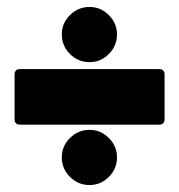

<svg xmlns="http://www.w3.org/2000/svg" viewBox="-20 -581 516 553"><path d="M158 -482Q158 -514 181.5 -537.5Q205 -561 238 -561Q270 -561 293.5 -537.5Q317 -514 317 -482Q317 -449 293.5 -425.5Q270 -402 238 -402Q205 -402 181.5 -425.5Q158 -449 158 -482ZM454 -367V-237Q454 -230 450 -226Q446 -222 439 -222H37Q30 -222 26 -226Q22 -230 22 -237V-367Q22 -374 26 -378Q30 -382 37 -382H439Q446 -382 450 -378Q454 -374 454 -367ZM158 -128Q158 -160 181.5 -183.5Q205 -207 238 -207Q270 -207 293.5 -183.5Q317 -160 317 -128Q317 -95 293.5 -71.5Q270 -48 238 -48Q205 -48 181.5 -71.5Q158 -95 158 -128Z"/></svg>

Font: Barlow Black
Style: Regular
Weight: 900
Designer: Jeremy Tribby
Foundry: Tribby Type
Version: Version 1.422